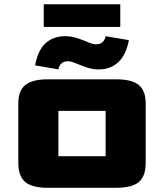

<svg xmlns="http://www.w3.org/2000/svg" viewBox="-20 -888 780 913"><path d="M67.1 -114V-396.7Q67.1 -456.5 100.1 -483.7Q133.1 -510.8 207.1 -510.8H532.8Q607.1 -510.8 640 -483.7Q672.8 -456.5 672.8 -396.7V-114Q672.8 -50.5 640.6 -22.8Q608.3 5 532.8 5H207.1Q132.3 5 99.7 -22.8Q67.1 -50.5 67.1 -114ZM257.6 -145.1Q257.6 -145.1 257.6 -145.1Q257.6 -145.1 257.6 -145.1H482.3Q482.3 -145.1 482.3 -145.1Q482.3 -145.1 482.3 -145.1V-360.7Q482.3 -360.7 482.3 -360.7Q482.3 -360.7 482.3 -360.7H257.6Q257.6 -360.7 257.6 -360.7Q257.6 -360.7 257.6 -360.7ZM147.1 -577.1Q160.3 -650.3 197.3 -683.1Q234.4 -715.9 289.7 -715.9Q315.4 -715.9 336.4 -709.9Q357.4 -703.8 375 -696.7Q392.6 -689.5 408 -683.5Q423.5 -677.4 438.4 -677.4Q456.8 -677.4 467.8 -687.9Q478.9 -698.3 482.3 -715.9L592.9 -697.1Q579.4 -626.5 542.6 -592.3Q505.8 -558 450.2 -558Q424.5 -558 403.5 -564Q382.6 -570.1 365 -577.4Q347.3 -584.7 331.9 -590.7Q316.5 -596.7 301.5 -596.7Q283.2 -596.7 272.2 -586.3Q261.2 -575.9 257.9 -558.3ZM188 -759.9V-867.8H551.9V-759.9Z"/></svg>

Font: Science Gothic
Style: Regular
Weight: 400
Designer: Thomas Phinney, Vassil Kateliev, Brandon Buerkle
Foundry: Font Detective LLC
Version: Version 1.018